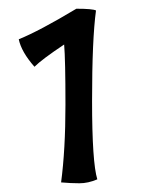

<svg xmlns="http://www.w3.org/2000/svg" viewBox="-20 -718 325 440"><path d="M200 -694Q191 -628 191 -487Q191 -346 203 -307Q182 -298 162 -298Q142 -298 120 -300Q130 -375 130 -478Q130 -581 127 -616Q76 -582 59 -565Q29 -599 23 -628Q70 -647 155 -698Q192 -698 200 -694Z"/></svg>

Font: Port Lligat Sans
Style: Regular
Weight: 400
Designer: Dario Muhafara, Eduardo Rodriguez Tunni
Foundry: Tipo
Version: Version 1.002